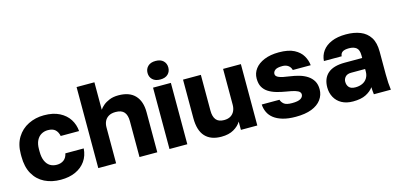

<svg xmlns="http://www.w3.org/2000/svg" viewBox="-68 -1164 3324 1602"><g transform="rotate(-15 1594.5 -363.5)"><path d="M299.5 13.2Q221.7 13.2 160.9 -16.9Q100.2 -47 65.3 -107.8Q30.5 -168.7 30.5 -260V-280Q30.5 -364 66.7 -423Q103 -482 164.7 -512.6Q226.3 -543.2 299.5 -543.2Q379.7 -543.2 433.7 -515.4Q487.7 -487.7 516.8 -442.1Q545.8 -396.5 550.2 -340H391.5Q384.2 -375.8 362.7 -395.3Q341.3 -414.8 299.5 -414.8Q268.2 -414.8 242.8 -400.1Q217.3 -385.3 202.4 -355.5Q187.5 -325.7 187.5 -280V-260Q187.5 -210.8 201.8 -178.8Q216 -146.7 240.9 -131.4Q265.8 -116.2 299.5 -116.2Q335.2 -116.2 359.6 -134.7Q384 -153.2 391.5 -190H550.2Q545.8 -127.7 513.8 -82Q481.7 -36.3 427.3 -11.6Q373 13.2 299.5 13.2Z M625 0V-700H779V-462.8Q790.5 -480.4 811.9 -498.4Q833.2 -516.5 865.8 -529.8Q898.5 -543.2 943.3 -543.2Q1038.2 -543.2 1086.4 -491.8Q1134.7 -440.5 1134.7 -346.5V0H981V-310.3Q981 -361.6 958.5 -388.2Q936 -414.8 885 -414.8Q848.2 -414.8 824.7 -400.8Q801.3 -386.9 790.1 -363.5Q779 -340.2 779 -310.3V0Z M1240 0V-530H1394V0ZM1317.5 -580Q1274.3 -580 1250.7 -602.5Q1227.2 -624.9 1227.2 -659.9Q1227.2 -694.8 1250.7 -717.4Q1274.2 -740 1317.2 -740Q1360.4 -740 1383.6 -717.5Q1406.8 -695.1 1406.8 -660.1Q1406.8 -625.2 1383.7 -602.6Q1360.6 -580 1317.5 -580Z M1686.3 13.2Q1594.7 13.2 1546.8 -38.9Q1499 -91 1499 -197.2V-530H1653V-220.7Q1653 -169.2 1674.5 -142.2Q1696 -115.2 1743.8 -115.2Q1778.5 -115.2 1800.7 -129.2Q1823 -143.2 1834 -166.9Q1845 -190.7 1845 -220.7V-530H1998.7V0H1857V-71.7Q1836.5 -36.5 1793.7 -11.7Q1751 13.2 1686.3 13.2Z M2328.5 13.2Q2263.7 13.2 2217.2 -0.4Q2170.7 -14 2140.7 -37.3Q2110.8 -60.5 2096 -92.4Q2081.2 -124.3 2079.5 -159.5H2232.5Q2239.2 -137.5 2258.9 -121.3Q2278.7 -105.2 2328.5 -105.2Q2379.8 -105.2 2402.2 -119.1Q2424.5 -133 2424.5 -156.2Q2424.5 -167.7 2415 -177.2Q2405.5 -186.8 2379.8 -195.1Q2354.2 -203.3 2306.2 -210.7Q2262.3 -217.7 2223.5 -229Q2184.7 -240.3 2155.8 -258.8Q2127 -277.3 2110.7 -306.1Q2094.5 -334.8 2094.5 -379.5Q2094.5 -425.7 2122.2 -462.7Q2150 -499.7 2203 -521.4Q2256 -543.2 2328.5 -543.2Q2412 -543.2 2460.7 -517.7Q2509.3 -492.2 2532.3 -452.6Q2555.3 -413 2559.2 -370.5H2404.5Q2398.5 -395.5 2378.6 -410.2Q2358.7 -424.8 2328.5 -424.8Q2282.8 -424.8 2265.2 -410.9Q2247.5 -397 2247.5 -377.5Q2247.5 -357.2 2275.8 -345.6Q2304.2 -334 2365.2 -326.3Q2409.2 -320.3 2447.5 -309.1Q2485.8 -297.8 2515.4 -278.2Q2545 -258.5 2562.1 -229.2Q2579.2 -199.8 2579.2 -157.5Q2579.2 -108.3 2550.4 -69.1Q2521.7 -29.8 2466.4 -8.3Q2411.2 13.2 2328.5 13.2Z M2823.7 13.2Q2766.8 13.2 2726.7 -8.8Q2686.5 -30.8 2665.5 -69.6Q2644.5 -108.3 2644.5 -155Q2644.5 -233.7 2692.6 -275.6Q2740.7 -317.5 2839 -317.5H2989.5V-340Q2989.5 -388.3 2966.7 -406.4Q2943.8 -424.5 2903.5 -424.5Q2865.8 -424.5 2847.8 -412.6Q2829.8 -400.7 2828 -375.5H2674.5Q2677.5 -423 2704.8 -461.1Q2732.2 -499.2 2783.6 -521.2Q2835 -543.2 2908.5 -543.2Q2979.2 -543.2 3032.1 -521.9Q3085 -500.7 3114.6 -454.5Q3144.2 -408.3 3144.2 -330V-135Q3144.2 -93 3146.3 -61.5Q3148.3 -30 3152.3 0H3005.5Q3003.8 -17.3 3002.2 -30.4Q3000.7 -43.5 3000.7 -62.2Q2977.3 -29.7 2934.9 -8.2Q2892.5 13.2 2823.7 13.2ZM2873.5 -95.5Q2906.8 -95.5 2933.2 -107.7Q2959.5 -119.8 2974.5 -144.2Q2989.5 -168.5 2989.5 -200V-222.5H2868.5Q2835 -222.5 2818.3 -204.4Q2801.5 -186.3 2801.5 -162.5Q2801.5 -132.8 2818.2 -114.2Q2834.8 -95.5 2873.5 -95.5Z"/></g></svg>

Font: Golos Text
Style: Regular
Weight: 400
Designer: A.Korolkova, Vitaly Kuzmin
Foundry: ParaType Ltd
Version: Version 2.004